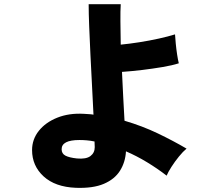

<svg xmlns="http://www.w3.org/2000/svg" viewBox="-20 -838 1040 916"><path d="M342 58Q243 54 188 3.5Q133 -47 133 -122Q133 -173 165 -213.5Q197 -254 253 -276.5Q309 -299 380 -295Q392 -294 403.5 -293.5Q415 -293 426 -291Q423 -356 419 -429.5Q415 -503 411.5 -576Q408 -649 405.5 -712Q403 -775 403 -818H556Q554 -787 554.5 -736Q555 -685 556 -625Q597 -629 645 -636.5Q693 -644 738 -654Q783 -664 815 -674Q816 -657 818.5 -630.5Q821 -604 825 -578Q829 -552 833 -536Q802 -526 754.5 -518Q707 -510 656.5 -504Q606 -498 562 -495Q565 -432 568 -372Q571 -312 574 -262Q659 -237 733 -201.5Q807 -166 870 -129Q853 -115 833.5 -91Q814 -67 798 -42Q782 -17 775 0Q731 -34 681.5 -64Q632 -94 581 -116Q578 -64 552.5 -23.5Q527 17 475.5 39Q424 61 342 58ZM347 -82Q391 -78 411.5 -93.5Q432 -109 432 -136Q432 -142 431.5 -149Q431 -156 431 -163Q412 -167 394 -168.5Q376 -170 359 -170Q274 -170 274 -126Q274 -105 292 -95.5Q310 -86 347 -82Z"/></svg>

Font: Zen Kaku Gothic New Black
Style: Regular
Weight: 900
Designer: Yoshimichi Ohira
Foundry: Positype
Version: Version 1.001